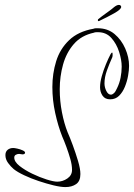

<svg xmlns="http://www.w3.org/2000/svg" viewBox="-20 -713 545 781"><path d="M246 48Q227 48 198 41Q169 34 137.5 23.5Q106 13 78.5 0Q51 -13 36 -25Q24 -35 13 -50Q2 -65 2 -82Q2 -96 11 -103.5Q20 -111 34 -111Q39 -111 50.5 -108.5Q62 -106 72 -101.5Q82 -97 82 -92Q82 -88 78.5 -86.5Q75 -85 72 -85Q68 -85 64.5 -86Q61 -87 58 -87Q51 -87 44.5 -83.5Q38 -80 38 -72Q38 -55 59.5 -38Q81 -21 111 -6.5Q141 8 169.5 17Q198 26 213 26Q235 26 254 13Q273 0 273 -22Q273 -42 266 -66.5Q259 -91 250 -115.5Q241 -140 233 -158Q216 -201 204.5 -253.5Q193 -306 193 -359Q193 -414 208.5 -464Q224 -514 261 -549.5Q298 -585 360 -596Q365 -598 369.5 -598Q374 -598 378 -598Q418 -598 446 -574.5Q474 -551 489.5 -515.5Q505 -480 505 -445Q505 -428 501 -405Q497 -382 488 -360Q479 -338 464.5 -323.5Q450 -309 428 -309Q407 -309 397 -324Q387 -339 387 -358Q387 -378 394 -403Q401 -428 411 -452Q421 -476 430 -493Q431 -494 432.5 -496.5Q434 -499 436 -499Q438 -499 438 -494V-487Q438 -481 435 -476Q425 -454 415 -426.5Q405 -399 405 -374Q405 -358 412.5 -343Q420 -328 431 -328Q437 -328 443.5 -334Q450 -340 456 -354Q466 -374 470.5 -397Q475 -420 475 -442Q475 -469 464.5 -502Q454 -535 433 -558.5Q412 -582 379 -582H373Q365 -582 362 -580Q311 -569 280.5 -534Q250 -499 236.5 -450.5Q223 -402 223 -350Q223 -302 232 -256Q241 -210 255 -175Q264 -155 276 -122.5Q288 -90 297.5 -58Q307 -26 307 -5Q307 24 289.5 36Q272 48 246 48ZM384 -628Q383 -627 381 -627Q378 -627 378 -631Q378 -635 381 -636Q384 -639 395.5 -647.5Q407 -656 421 -666Q435 -676 444 -684Q449 -688 454 -690.5Q459 -693 463 -693Q468 -693 470 -691Q473 -688 473 -685Q473 -675 444.5 -659Q416 -643 384 -628Z"/></svg>

Font: Sassy Frass
Style: Regular
Weight: 400
Designer: Robert E. Leuschke
Foundry: Robert E. Leuschke
Version: Version 1.010; ttfautohint (v1.8.3)